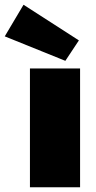

<svg xmlns="http://www.w3.org/2000/svg" viewBox="-79 -788 404 808"><path d="M253 -618 196 -532 -59 -635 20 -768ZM258 0H47V-500H258Z"/></svg>

Font: Exo 2.0 Black
Style: Regular
Weight: 900
Designer: Natanael Gama
Version: Version 1.001;PS 001.001;hotconv 1.0.70;makeotf.lib2.5.58329